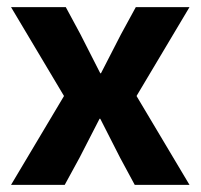

<svg xmlns="http://www.w3.org/2000/svg" viewBox="-20 -520 564 540"><path d="M160 -250 11 -500H165L206 -424L262 -314H264L320 -423L362 -500H513L364 -250L513 0H359L318 -76L262 -186H260L204 -77L162 0H11Z"/></svg>

Font: CyStack Display
Style: Bold
Weight: 700
Designer: Weizhong Zhang
Foundry: 本地遙控
Version: Version 1.000;Glyphs 3.1.2 (3151)